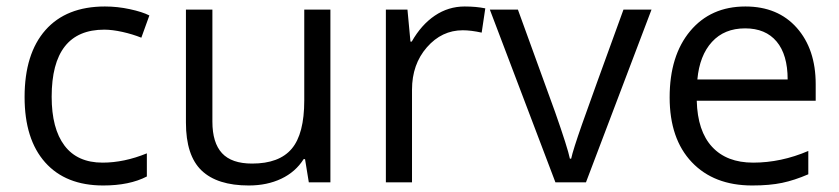

<svg xmlns="http://www.w3.org/2000/svg" viewBox="-20 -565 2600 595"><path d="M299.8 9.8Q183.6 9.8 119.9 -61.8Q56.2 -133.3 56.2 -264.2Q56.2 -398.4 120.8 -471.7Q185.5 -544.9 305.2 -544.9Q343.8 -544.9 382.3 -536.6Q420.9 -528.3 442.9 -517.1L418 -448.2Q391.1 -459 359.4 -466.1Q327.6 -473.1 303.2 -473.1Q140.1 -473.1 140.1 -265.1Q140.1 -166.5 179.9 -113.8Q219.7 -61 297.9 -61Q364.7 -61 435.1 -89.8V-18.1Q381.3 9.8 299.8 9.8Z M638.2 -535.2V-188Q638.2 -122.6 668 -90.3Q697.8 -58.1 761.2 -58.1Q845.2 -58.1 884 -104Q922.9 -149.9 922.9 -253.9V-535.2H1003.9V0H937L925.3 -71.8H920.9Q896 -32.2 851.8 -11.2Q807.6 9.8 751 9.8Q653.3 9.8 604.7 -36.6Q556.2 -83 556.2 -185.1V-535.2Z M1419.9 -544.9Q1455.6 -544.9 1483.9 -539.1L1472.7 -463.9Q1439.5 -471.2 1414.1 -471.2Q1349.1 -471.2 1303 -418.5Q1256.8 -365.7 1256.8 -287.1V0H1175.8V-535.2H1242.7L1252 -436H1255.9Q1285.6 -488.3 1327.6 -516.6Q1369.6 -544.9 1419.9 -544.9Z M1701.2 0 1498 -535.2H1585L1700.2 -217.8Q1739.3 -106.4 1746.1 -73.2H1750Q1755.4 -99.1 1783.9 -180.4Q1812.5 -261.7 1912.1 -535.2H1999L1795.9 0Z M2311 9.8Q2192.4 9.8 2123.8 -62.5Q2055.2 -134.8 2055.2 -263.2Q2055.2 -392.6 2118.9 -468.8Q2182.6 -544.9 2290 -544.9Q2390.6 -544.9 2449.2 -478.8Q2507.8 -412.6 2507.8 -304.2V-252.9H2139.2Q2141.6 -158.7 2186.8 -109.9Q2231.9 -61 2314 -61Q2400.4 -61 2484.9 -97.2V-24.9Q2441.9 -6.3 2403.6 1.7Q2365.2 9.8 2311 9.8ZM2289.1 -477.1Q2224.6 -477.1 2186.3 -435.1Q2147.9 -393.1 2141.1 -318.8H2420.9Q2420.9 -395.5 2386.7 -436.3Q2352.5 -477.1 2289.1 -477.1Z"/></svg>

Font: Shl
Style: Regular
Weight: 400
Foundry: Saber Rastikerdar (saber.rastikerdar@gmail.com)
Version: Version 3.4.0